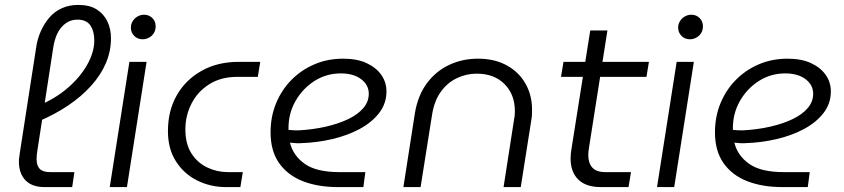

<svg xmlns="http://www.w3.org/2000/svg" viewBox="-20 -762 3436 782"><path d="M162 0Q110 0 83.5 -28Q57 -56 57 -104Q57 -113 58.5 -122.5Q60 -132 61 -141L127 -567Q132 -603 146 -634.5Q160 -666 181 -690.5Q202 -715 232 -728.5Q262 -742 299 -742Q345 -742 374 -723.5Q403 -705 417.5 -674.5Q432 -644 432 -606Q432 -554 411.5 -505.5Q391 -457 351.5 -413Q312 -369 257 -332Q202 -295 135 -267L137 -332Q205 -360 256 -404Q307 -448 335.5 -499Q364 -550 364 -597Q364 -635 348 -658.5Q332 -682 295 -682Q259 -682 232.5 -653.5Q206 -625 197 -569L133 -154Q131 -143 130 -133Q129 -123 129 -114Q129 -87 142 -74Q155 -61 184 -61H283L274 0Z M427 0 507 -510H577L497 0ZM561 -602Q540 -602 526.5 -616Q513 -630 513 -650Q513 -663 520 -675Q527 -687 539.5 -694.5Q552 -702 567 -702Q587 -702 600.5 -688.5Q614 -675 614 -655Q614 -639 606.5 -627Q599 -615 586.5 -608.5Q574 -602 561 -602Z M901 0Q837 0 783 -27Q729 -54 696.5 -105Q664 -156 664 -228Q664 -311 700 -374Q736 -437 801 -473.5Q866 -510 951 -510H1040L1030 -449H947Q880 -449 832.5 -419Q785 -389 760 -340Q735 -291 735 -235Q735 -176 759.5 -137.5Q784 -99 824 -80Q864 -61 908 -61H969L959 0Z M1357 0Q1275 0 1213.5 -24Q1152 -48 1117 -97.5Q1082 -147 1082 -223Q1082 -287 1104.5 -341.5Q1127 -396 1167 -436.5Q1207 -477 1260.5 -500Q1314 -523 1378 -523Q1434 -523 1473 -505Q1512 -487 1533 -457Q1554 -427 1554 -390Q1554 -340 1524 -301.5Q1494 -263 1444.5 -236.5Q1395 -210 1333 -195.5Q1271 -181 1207 -179Q1195 -178 1183.5 -179Q1172 -180 1161 -181Q1174 -128 1221.5 -94.5Q1269 -61 1362 -61H1468L1460 0ZM1155 -233Q1164 -232 1174 -231.5Q1184 -231 1194 -231Q1254 -234 1306.5 -246Q1359 -258 1398.5 -277Q1438 -296 1460 -322Q1482 -348 1482 -380Q1482 -416 1451 -439.5Q1420 -463 1368 -463Q1309 -463 1260.5 -432Q1212 -401 1183 -349.5Q1154 -298 1155 -236Q1155 -235 1155 -234.5Q1155 -234 1155 -233Z M1623 0 1670 -302Q1682 -373 1718 -422Q1754 -471 1808 -497Q1862 -523 1927 -523Q1995 -523 2044.5 -495.5Q2094 -468 2120.5 -421Q2147 -374 2147 -315Q2147 -306 2146.5 -295Q2146 -284 2144 -273L2101 0H2031L2074 -277Q2076 -286 2076.5 -294Q2077 -302 2077 -310Q2077 -377 2035 -419.5Q1993 -462 1921 -462Q1880 -462 1841.5 -444Q1803 -426 1776 -389Q1749 -352 1740 -296L1693 0Z M2428 0Q2366 0 2335 -31Q2304 -62 2304 -116Q2304 -133 2307 -152L2384 -638H2454L2379 -161Q2376 -143 2376 -130Q2376 -98 2392.5 -79.5Q2409 -61 2446 -61H2550L2540 0ZM2265 -449 2275 -510H2623L2613 -449Z M2656 0 2736 -510H2806L2726 0ZM2790 -602Q2769 -602 2755.5 -616Q2742 -630 2742 -650Q2742 -663 2749 -675Q2756 -687 2768.5 -694.5Q2781 -702 2796 -702Q2816 -702 2829.5 -688.5Q2843 -675 2843 -655Q2843 -639 2835.5 -627Q2828 -615 2815.5 -608.5Q2803 -602 2790 -602Z M3167 0Q3085 0 3023.5 -24Q2962 -48 2927 -97.5Q2892 -147 2892 -223Q2892 -287 2914.5 -341.5Q2937 -396 2977 -436.5Q3017 -477 3070.5 -500Q3124 -523 3188 -523Q3244 -523 3283 -505Q3322 -487 3343 -457Q3364 -427 3364 -390Q3364 -340 3334 -301.5Q3304 -263 3254.5 -236.5Q3205 -210 3143 -195.5Q3081 -181 3017 -179Q3005 -178 2993.5 -179Q2982 -180 2971 -181Q2984 -128 3031.5 -94.5Q3079 -61 3172 -61H3278L3270 0ZM2965 -233Q2974 -232 2984 -231.5Q2994 -231 3004 -231Q3064 -234 3116.5 -246Q3169 -258 3208.5 -277Q3248 -296 3270 -322Q3292 -348 3292 -380Q3292 -416 3261 -439.5Q3230 -463 3178 -463Q3119 -463 3070.5 -432Q3022 -401 2993 -349.5Q2964 -298 2965 -236Q2965 -235 2965 -234.5Q2965 -234 2965 -233Z"/></svg>

Font: MuseoModerno Light
Style: Italic
Weight: 300
Italic angle: -9°
Designer: Pablo Cosgaya, Héctor Gatti, Marcela Romero, and the Authors of The MuseoModerno Project.
Foundry: Omnibus-Type Team
Version: Version 1.003